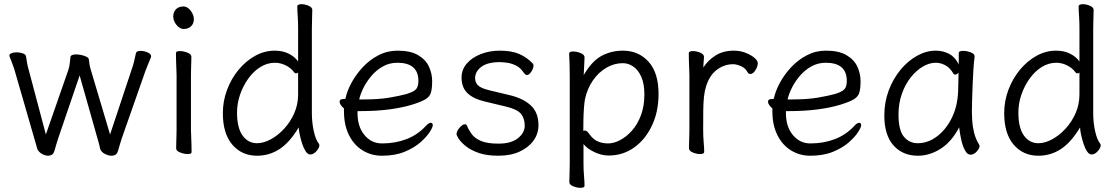

<svg xmlns="http://www.w3.org/2000/svg" viewBox="-20 -729 5356 921"><path d="M615 -406Q620 -420 624 -438Q628 -456 632 -474Q635 -485 654 -485Q671 -485 688 -477.5Q705 -470 705 -459Q705 -456 704 -454Q697 -438 689.5 -419Q682 -400 677 -387L564 -65Q560 -53 555.5 -37.5Q551 -22 546 -5Q542 8 534 13Q526 18 515 18Q502 18 488.5 12Q475 6 469 -1Q461 -9 459 -21Q457 -33 453 -46L362 -367L259 -65Q253 -48 249.5 -34.5Q246 -21 241 -5Q237 8 229 13Q221 18 211 18Q199 18 186.5 12Q174 6 168 -1Q160 -9 158 -18Q156 -27 150 -46L48 -399Q44 -410 38 -426.5Q32 -443 26 -458Q25 -459 25 -462Q25 -470 35.5 -474Q46 -478 60 -478Q75 -478 89.5 -473Q104 -468 105 -457Q107 -447 109 -433Q111 -419 114 -408L200 -84L308 -394Q313 -409 314.5 -424.5Q316 -440 318 -456Q319 -462 326.5 -465Q334 -468 344 -468Q364 -468 384.5 -461Q405 -454 406 -445Q408 -434 409 -423.5Q410 -413 413 -403L508 -84Z M910 -636Q910 -617 897 -603.5Q884 -590 861 -590Q842 -590 826.5 -609.5Q811 -629 811 -650Q811 -670 823.5 -684Q836 -698 861 -698Q879 -698 894.5 -678Q910 -658 910 -636ZM827 -368Q827 -378 826 -399Q825 -420 824.5 -442Q824 -464 824 -475Q824 -484 843 -484Q860 -484 879 -476.5Q898 -469 898 -457Q898 -449 897.5 -432.5Q897 -416 896.5 -398Q896 -380 896 -368V-105Q896 -99 897 -78Q898 -57 898.5 -34Q899 -11 899 1Q899 10 880 10Q864 10 844.5 2.5Q825 -5 825 -17Q825 -25 825.5 -43.5Q826 -62 826.5 -80Q827 -98 827 -105Z M1410 -593Q1410 -624 1408 -653Q1406 -682 1406 -699Q1406 -704 1412 -706.5Q1418 -709 1426 -709Q1442 -709 1460 -701.5Q1478 -694 1478 -681Q1478 -669 1477 -643.5Q1476 -618 1476 -592V-185Q1476 -142 1485 -100.5Q1494 -59 1510 -39Q1512 -35 1512 -32Q1512 -20 1498 -4Q1484 12 1468 12Q1456 12 1446 -3.5Q1436 -19 1429 -41Q1422 -63 1417.5 -84.5Q1413 -106 1413 -118Q1370 -46 1321 -14Q1272 18 1213 18Q1140 18 1094.5 -35Q1049 -88 1049 -186Q1049 -245 1069.5 -299Q1090 -353 1125 -395Q1160 -437 1204.5 -461.5Q1249 -486 1298 -486Q1336 -486 1365 -471.5Q1394 -457 1410 -434ZM1410 -381Q1406 -377 1400 -377Q1395 -377 1391 -382Q1376 -403 1350.5 -415.5Q1325 -428 1299 -428Q1262 -428 1229 -407.5Q1196 -387 1171 -352Q1146 -317 1131.5 -275Q1117 -233 1117 -189Q1117 -116 1143.5 -79Q1170 -42 1213 -42Q1244 -42 1278.5 -60.5Q1313 -79 1343 -111.5Q1373 -144 1391.5 -186Q1410 -228 1410 -276Z M1695 -196V-186Q1695 -121 1728.5 -81Q1762 -41 1812 -41Q1876 -41 1929.5 -61.5Q1983 -82 2023 -125Q2030 -133 2036 -136.5Q2042 -140 2046 -140Q2056 -140 2056 -128Q2056 -119 2041.5 -96Q2027 -73 1997 -46.5Q1967 -20 1921 -1Q1875 18 1812 18Q1761 18 1719.5 -7.5Q1678 -33 1654 -81Q1630 -129 1630 -195V-209Q1621 -216 1615 -225Q1609 -234 1609 -241Q1609 -254 1628 -254Q1629 -254 1630 -254L1635 -255Q1637 -255 1637 -255Q1644 -291 1665.5 -331Q1687 -371 1720 -406.5Q1753 -442 1795.5 -464Q1838 -486 1887 -486Q1949 -486 1985.5 -464.5Q2022 -443 2037.5 -409.5Q2053 -376 2053 -340Q2053 -306 2047.5 -286Q2042 -266 2022 -253.5Q2002 -241 1957 -227Q1912 -213 1849.5 -204.5Q1787 -196 1708 -196ZM1723 -252Q1797 -252 1847 -260.5Q1897 -269 1930 -278Q1966 -289 1976.5 -302Q1987 -315 1987 -341Q1987 -428 1886 -428Q1849 -428 1818 -411Q1787 -394 1763.5 -367Q1740 -340 1724.5 -309.5Q1709 -279 1703 -252Z M2306 -242Q2250 -255 2222 -282.5Q2194 -310 2194 -356Q2194 -395 2219 -424Q2244 -453 2286 -469.5Q2328 -486 2377 -486Q2435 -486 2472 -469.5Q2509 -453 2537 -423Q2539 -421 2539 -414Q2539 -401 2528.5 -385Q2518 -369 2507 -369Q2501 -369 2491 -382Q2476 -405 2453.5 -415.5Q2431 -426 2410 -428.5Q2389 -431 2377 -431Q2319 -431 2289 -408.5Q2259 -386 2259 -354Q2259 -334 2272.5 -320Q2286 -306 2327 -296L2423 -273Q2488 -258 2525.5 -224Q2563 -190 2563 -128Q2563 -88 2539.5 -55Q2516 -22 2473 -2Q2430 18 2371 18Q2313 18 2274.5 4Q2236 -10 2213 -29Q2190 -48 2180 -64Q2170 -80 2170 -85Q2170 -100 2184.5 -116.5Q2199 -133 2210 -133Q2217 -133 2220 -126Q2228 -106 2242.5 -86Q2257 -66 2287 -53Q2317 -40 2371 -40Q2432 -40 2464.5 -66Q2497 -92 2497 -126Q2497 -161 2479 -183Q2461 -205 2406 -218Z M2713 -368Q2713 -399 2712 -427Q2711 -455 2710 -472Q2710 -482 2729 -482Q2746 -482 2765 -474.5Q2784 -467 2784 -454Q2784 -448 2783 -432Q2782 -416 2781.5 -398.5Q2781 -381 2780 -369Q2820 -437 2866.5 -461.5Q2913 -486 2968 -486Q3043 -486 3091 -433Q3139 -380 3139 -278Q3139 -194 3107.5 -127Q3076 -60 3022 -21.5Q2968 17 2900 17Q2865 17 2830 0Q2795 -17 2779 -38V56Q2779 87 2781.5 116Q2784 145 2784 162Q2784 172 2764 172Q2748 172 2729.5 164.5Q2711 157 2711 144Q2711 132 2712 106.5Q2713 81 2713 55ZM2778 -101Q2782 -103 2785 -103Q2796 -103 2806 -87Q2826 -59 2849 -50Q2872 -41 2897 -41Q2924 -41 2954 -56.5Q2984 -72 3011 -102Q3038 -132 3054.5 -176Q3071 -220 3071 -276Q3071 -328 3056 -361Q3041 -394 3017.5 -410Q2994 -426 2968 -426Q2926 -426 2888.5 -404Q2851 -382 2824 -343Q2797 -304 2786 -253Q2783 -237 2781 -209Q2779 -181 2778.5 -152Q2778 -123 2778 -101Z M3287 -367Q3287 -377 3286 -398Q3285 -419 3284.5 -441Q3284 -463 3284 -474Q3284 -484 3304 -484Q3320 -484 3338.5 -476.5Q3357 -469 3357 -456Q3357 -446 3355.5 -434Q3354 -422 3354 -405Q3374 -438 3411 -462Q3448 -486 3500 -486Q3530 -486 3556 -476Q3582 -466 3598.5 -452Q3615 -438 3615 -426Q3615 -410 3603.5 -392Q3592 -374 3579 -374Q3571 -374 3565 -384Q3555 -403 3533.5 -412Q3512 -421 3497 -421Q3455 -421 3419.5 -395Q3384 -369 3367 -315Q3360 -293 3357 -266Q3354 -239 3353.5 -201Q3353 -163 3353 -106Q3353 -75 3355.5 -46Q3358 -17 3358 0Q3358 10 3338 10Q3322 10 3303.5 2.5Q3285 -5 3285 -18Q3285 -26 3285.5 -44.5Q3286 -63 3286.5 -81Q3287 -99 3287 -106Z M3750 -196V-186Q3750 -121 3783.5 -81Q3817 -41 3867 -41Q3931 -41 3984.5 -61.5Q4038 -82 4078 -125Q4085 -133 4091 -136.5Q4097 -140 4101 -140Q4111 -140 4111 -128Q4111 -119 4096.5 -96Q4082 -73 4052 -46.5Q4022 -20 3976 -1Q3930 18 3867 18Q3816 18 3774.5 -7.5Q3733 -33 3709 -81Q3685 -129 3685 -195V-209Q3676 -216 3670 -225Q3664 -234 3664 -241Q3664 -254 3683 -254Q3684 -254 3685 -254L3690 -255Q3692 -255 3692 -255Q3699 -291 3720.5 -331Q3742 -371 3775 -406.5Q3808 -442 3850.5 -464Q3893 -486 3942 -486Q4004 -486 4040.5 -464.5Q4077 -443 4092.5 -409.5Q4108 -376 4108 -340Q4108 -306 4102.5 -286Q4097 -266 4077 -253.5Q4057 -241 4012 -227Q3967 -213 3904.5 -204.5Q3842 -196 3763 -196ZM3778 -252Q3852 -252 3902 -260.5Q3952 -269 3985 -278Q4021 -289 4031.5 -302Q4042 -315 4042 -341Q4042 -428 3941 -428Q3904 -428 3873 -411Q3842 -394 3818.5 -367Q3795 -340 3779.5 -309.5Q3764 -279 3758 -252Z M4655 -457Q4652 -435 4649.5 -398.5Q4647 -362 4645.5 -321.5Q4644 -281 4643 -246Q4642 -211 4642 -193Q4642 -179 4643.5 -151.5Q4645 -124 4652.5 -93Q4660 -62 4677 -35Q4679 -31 4679 -29Q4679 -18 4665.5 -2.5Q4652 13 4635 13Q4620 13 4608.5 -8.5Q4597 -30 4590.5 -60.5Q4584 -91 4581 -118Q4544 -48 4491.5 -15Q4439 18 4383 18Q4310 18 4266 -31.5Q4222 -81 4222 -175Q4222 -239 4243 -295Q4264 -351 4299.5 -394Q4335 -437 4379 -461.5Q4423 -486 4469 -486Q4504 -486 4533 -470.5Q4562 -455 4579 -420V-475Q4579 -485 4600 -485Q4617 -485 4636 -478Q4655 -471 4655 -459ZM4578 -380Q4569 -371 4561 -371Q4557 -371 4554 -375Q4537 -404 4514.5 -416Q4492 -428 4469 -428Q4438 -428 4406.5 -409.5Q4375 -391 4348.5 -357.5Q4322 -324 4306 -278.5Q4290 -233 4290 -180Q4290 -104 4316 -73Q4342 -42 4382 -42Q4430 -42 4473 -73.5Q4516 -105 4544.5 -161Q4573 -217 4576 -291Q4577 -305 4577 -330Q4577 -355 4578 -380Z M5158 -593Q5158 -624 5156 -653Q5154 -682 5154 -699Q5154 -704 5160 -706.5Q5166 -709 5174 -709Q5190 -709 5208 -701.5Q5226 -694 5226 -681Q5226 -669 5225 -643.5Q5224 -618 5224 -592V-185Q5224 -142 5233 -100.5Q5242 -59 5258 -39Q5260 -35 5260 -32Q5260 -20 5246 -4Q5232 12 5216 12Q5204 12 5194 -3.5Q5184 -19 5177 -41Q5170 -63 5165.5 -84.5Q5161 -106 5161 -118Q5118 -46 5069 -14Q5020 18 4961 18Q4888 18 4842.5 -35Q4797 -88 4797 -186Q4797 -245 4817.5 -299Q4838 -353 4873 -395Q4908 -437 4952.5 -461.5Q4997 -486 5046 -486Q5084 -486 5113 -471.5Q5142 -457 5158 -434ZM5158 -381Q5154 -377 5148 -377Q5143 -377 5139 -382Q5124 -403 5098.5 -415.5Q5073 -428 5047 -428Q5010 -428 4977 -407.5Q4944 -387 4919 -352Q4894 -317 4879.5 -275Q4865 -233 4865 -189Q4865 -116 4891.5 -79Q4918 -42 4961 -42Q4992 -42 5026.5 -60.5Q5061 -79 5091 -111.5Q5121 -144 5139.5 -186Q5158 -228 5158 -276Z"/></svg>

Font: Klee One SemiBold
Style: Regular
Weight: 600
Designer: Fontworks Inc.
Foundry: Fontworks Inc.
Version: Version 1.00;January 12, 2022;FontCreator 13.0.0.2683 64-bit